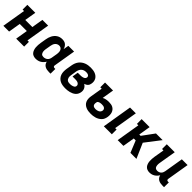

<svg xmlns="http://www.w3.org/2000/svg" viewBox="342 -1830 3140 3140"><g transform="rotate(45 1912.5 -260.0)"><path d="M29 0 97 -410H64V-520H248L215 -321H379L412 -520H545L477 -110H510V0H326L361 -211H197L162 0Z M782 8Q755 8 730 -1Q705 -10 689 -29.5Q673 -49 664.5 -74Q656 -99 653.5 -125.5Q651 -152 653 -179.5Q655 -207 659 -234L676 -334Q680 -358 687 -381.5Q694 -405 705.5 -427Q717 -449 734 -468.5Q751 -488 772.5 -502Q794 -516 818 -522Q842 -528 866 -528Q890 -528 912.5 -522Q935 -516 951.5 -501.5Q968 -487 979.5 -467.5Q991 -448 996 -426L1012 -520H1145L1081 -136Q1080 -129 1081 -122.5Q1082 -116 1086 -111Q1090 -106 1096.5 -104Q1103 -102 1110 -102H1129L1128 8H1091Q1066 8 1042 3.5Q1018 -1 997.5 -12.5Q977 -24 963.5 -43.5Q950 -63 946 -87Q933 -65 915 -46.5Q897 -28 875.5 -15.5Q854 -3 830 2.5Q806 8 782 8ZM855 -102Q872 -102 889.5 -107.5Q907 -113 922 -125Q937 -137 945.5 -154.5Q954 -172 957 -189L974 -289Q976 -304 977 -318.5Q978 -333 976.5 -347.5Q975 -362 969.5 -375Q964 -388 954.5 -398Q945 -408 932 -413Q919 -418 904 -418Q885 -418 866.5 -409.5Q848 -401 835.5 -386Q823 -371 816 -352.5Q809 -334 806 -316L789 -216Q787 -203 786.5 -189.5Q786 -176 788 -163Q790 -150 794.5 -138.5Q799 -127 807.5 -118Q816 -109 828.5 -105.5Q841 -102 855 -102Z M1468 8Q1435 8 1403 3Q1371 -2 1343.5 -16Q1316 -30 1295.5 -53.5Q1275 -77 1265 -106.5Q1255 -136 1254.5 -168.5Q1254 -201 1259 -234L1276 -334Q1281 -362 1291.5 -389Q1302 -416 1319.5 -439.5Q1337 -463 1361.5 -481Q1386 -499 1413.5 -509.5Q1441 -520 1469 -524Q1497 -528 1524 -528Q1551 -528 1577 -524.5Q1603 -521 1626 -512.5Q1649 -504 1669 -488.5Q1689 -473 1701.5 -452Q1714 -431 1718 -405.5Q1722 -380 1717 -353Q1715 -338 1709 -323Q1703 -308 1691.5 -296Q1680 -284 1665 -276Q1650 -268 1635 -263Q1653 -253 1666 -239.5Q1679 -226 1687.5 -208.5Q1696 -191 1698 -171Q1700 -151 1696 -130Q1692 -107 1680.5 -84.5Q1669 -62 1650 -46Q1631 -30 1608 -19.5Q1585 -9 1561.5 -3Q1538 3 1514.5 5.5Q1491 8 1468 8ZM1470 -97Q1480 -97 1490 -98Q1500 -99 1510.5 -101Q1521 -103 1530.5 -106.5Q1540 -110 1549.5 -115.5Q1559 -121 1565 -130Q1571 -139 1572 -149Q1575 -166 1566.5 -180Q1558 -194 1543.5 -201.5Q1529 -209 1512.5 -211.5Q1496 -214 1479 -214H1415L1432 -318H1496Q1505 -318 1515 -319Q1525 -320 1534.5 -322Q1544 -324 1553.5 -327Q1563 -330 1571.5 -336Q1580 -342 1586 -350.5Q1592 -359 1594 -368Q1596 -382 1590.5 -393.5Q1585 -405 1574.5 -411.5Q1564 -418 1551 -420.5Q1538 -423 1525 -423Q1503 -423 1481 -417Q1459 -411 1441.5 -395.5Q1424 -380 1414 -359Q1404 -338 1400 -317L1384 -217Q1381 -202 1380.5 -186.5Q1380 -171 1383 -157Q1386 -143 1393.5 -130.5Q1401 -118 1413 -110Q1425 -102 1440 -99.5Q1455 -97 1470 -97Z M2353 0 2439 -520H2573L2505 -110H2538V0ZM2055 8Q2026 8 1998 4Q1970 0 1944.5 -11Q1919 -22 1899 -40Q1879 -58 1868 -83Q1857 -108 1855 -136.5Q1853 -165 1858 -195L1894 -410H1861V-520H2046L2012 -315Q2039 -330 2070 -335.5Q2101 -341 2130 -341Q2156 -341 2180.5 -337Q2205 -333 2225.5 -321.5Q2246 -310 2261 -291.5Q2276 -273 2283.5 -250.5Q2291 -228 2292 -202.5Q2293 -177 2289 -152Q2285 -127 2275 -102.5Q2265 -78 2246 -59Q2227 -40 2203.5 -26.5Q2180 -13 2155 -5.5Q2130 2 2105 5Q2080 8 2055 8ZM2057 -102Q2073 -102 2089 -105Q2105 -108 2119.5 -115.5Q2134 -123 2145 -137Q2156 -151 2158 -167Q2161 -183 2155 -196.5Q2149 -210 2137 -218Q2125 -226 2110 -228.5Q2095 -231 2080 -231Q2068 -231 2055.5 -230Q2043 -229 2030 -225.5Q2017 -222 2005.5 -214.5Q1994 -207 1992 -195L1989 -177Q1986 -161 1988.5 -146Q1991 -131 2001 -120.5Q2011 -110 2026 -106Q2041 -102 2057 -102Z M2673 0 2741 -410H2708L2707 -520H2892L2858 -315H2889L3039 -520H3193L2993 -260L3107 0H2968L2885 -205H2840L2806 0Z M3412 8Q3385 8 3360.5 -1.5Q3336 -11 3320 -30.5Q3304 -50 3296 -75Q3288 -100 3286 -126Q3284 -152 3286 -179.5Q3288 -207 3292 -234L3322 -410H3289V-520H3473L3422 -216Q3420 -203 3419.5 -190Q3419 -177 3420.5 -164Q3422 -151 3426 -139.5Q3430 -128 3438.5 -119Q3447 -110 3459.5 -106Q3472 -102 3485 -102Q3502 -102 3519.5 -108Q3537 -114 3550.5 -126.5Q3564 -139 3571.5 -155.5Q3579 -172 3582 -189L3637 -520H3770L3706 -136Q3705 -129 3706 -122.5Q3707 -116 3711 -111Q3715 -106 3721.5 -104Q3728 -102 3735 -102H3754L3753 8H3716Q3691 8 3667 3.5Q3643 -1 3623 -12.5Q3603 -24 3589 -43.5Q3575 -63 3571 -86Q3559 -65 3542 -47Q3525 -29 3503.5 -16Q3482 -3 3458.5 2.5Q3435 8 3412 8Z"/></g></svg>

Font: Iosevka Etoile Extrabold
Style: Italic
Weight: 800
Italic angle: -9°
Designer: Belleve Invis
Foundry: Belleve Invis
Version: Version 22.1.2; ttfautohint (v1.8.4)